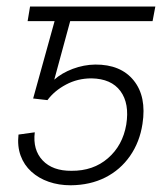

<svg xmlns="http://www.w3.org/2000/svg" viewBox="-20 -548 492 577"><path d="M122.6 -247.1 79.6 -252 156.2 -528.3H446.8L438.5 -484.4H190.9L143.1 -308.6Q165.5 -328.6 198.7 -341.1Q231.9 -353.5 266.1 -354Q342.8 -354.5 381.8 -306.2Q420.9 -257.8 408.2 -175.8Q399.9 -121.1 370.8 -79.3Q341.8 -37.6 296.4 -14.6Q251 8.3 192.4 8.8Q156.7 8.8 126.5 -1.7Q96.2 -12.2 74.2 -32.2Q52.2 -52.2 42 -80.3Q31.7 -108.4 35.6 -143.6L84.5 -150.4Q78.1 -97.7 108.2 -65.9Q138.2 -34.2 194.8 -34.7Q260.3 -34.2 304.4 -72.5Q348.6 -110.8 359.4 -173.3Q369.6 -236.8 342 -274.2Q314.5 -311.5 254.9 -312.5Q213.4 -312.5 178.5 -293.9Q143.6 -275.4 122.6 -247.1ZM200.2 -528.3 192.9 -484.4H63L70.3 -528.3Z"/></svg>

Font: Inter ExtraLight
Style: Italic
Weight: 250
Italic angle: -9.3988°
Designer: Rasmus Andersson
Foundry: rsms
Version: Version 4.001;git-66647c0bb